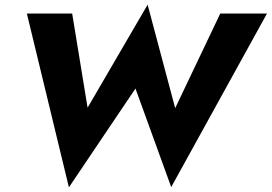

<svg xmlns="http://www.w3.org/2000/svg" viewBox="-20 -758 1163 822"><path d="M730 -295 612 -738 355 -297 289 -700H95L275 44L560 -379L713 43L1123 -700H923Z"/></svg>

Font: Jost*
Style: Bold Italic
Weight: 700
Italic angle: -10°
Version: Version 3.7